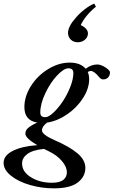

<svg xmlns="http://www.w3.org/2000/svg" viewBox="-94 -782 624 1055"><path d="M279.8 -601.1Q279.8 -637.2 324.2 -686.5Q345.2 -710.9 372.8 -731.9Q400.4 -752.9 423.8 -762.2L433.1 -745.1Q374.5 -697.3 349.6 -644Q389.2 -625.5 389.2 -598.1Q389.2 -578.1 372.8 -564Q356.4 -549.8 333 -549.8Q309.6 -549.8 294.7 -564.7Q279.8 -579.6 279.8 -601.1ZM202.6 252.9Q134.8 252.9 71 234.6Q7.3 216.3 -33.4 183.6Q-74.2 150.9 -74.2 113.3Q-74.2 72.3 -23.4 46.9Q27.3 21.5 110.8 15.6Q45.4 -22.9 45.4 -47.4Q45.4 -65.4 60.1 -78.6Q74.7 -91.8 110.4 -108.4Q40 -120.1 40 -193.4Q40 -252.9 76.4 -310.1Q112.8 -367.2 170.9 -402.6Q229 -438 289.1 -438Q347.7 -438 377 -404.3Q407.2 -427.7 439.9 -427.7Q455.1 -427.7 473.1 -418.7Q491.2 -409.7 502.9 -397.9Q510.3 -390.6 510.3 -384.3Q510.3 -367.2 500 -356.4Q489.7 -345.7 472.7 -345.7Q462.9 -345.7 453.1 -355.5Q423.8 -392.1 404.8 -392.1Q396.5 -392.1 388.2 -386.2Q396 -369.1 396 -347.2Q396 -295.9 362.1 -242.9Q328.1 -189.9 274.4 -153.3Q220.7 -116.7 164.6 -108.4Q136.7 -86.9 136.7 -65.9Q136.7 -42.5 203.1 -13.2Q288.6 23.9 331.8 60.5Q375 97.2 375 140.1Q375 189 333 220.9Q291 252.9 202.6 252.9ZM155.3 -138.2Q172.9 -138.2 199.5 -163.1Q226.1 -188 250.2 -223.9Q274.4 -259.8 291.7 -303.2Q309.1 -346.7 309.1 -380.4Q309.1 -406.7 282.2 -406.7Q256.8 -406.7 220 -367.7Q183.1 -328.6 155.3 -270Q127.4 -211.4 127.4 -164.1Q127.4 -150.4 134 -144.3Q140.6 -138.2 155.3 -138.2ZM27.3 116.2Q27.3 162.1 76.2 192.1Q125 222.2 191.4 222.2Q233.4 222.2 253.4 206.8Q273.4 191.4 273.4 164.6Q273.4 134.3 245.6 102.1Q217.8 69.8 173.3 48.8Q170.4 47.4 165.3 44.9Q160.2 42.5 156 40.3Q151.9 38.1 147.9 36.1Q85.4 42.5 56.4 64Q27.3 85.4 27.3 116.2Z"/></svg>

Font: Elstob 14pt SemiBold
Style: Italic
Weight: 600
Italic angle: -20°
Designer: Peter S. Baker
Version: Version 1.015